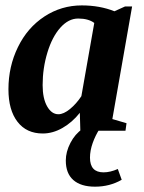

<svg xmlns="http://www.w3.org/2000/svg" viewBox="-20 -491 540 721"><path d="M401.9 -43.9 455.1 -28.3 451.2 0H281.7L279.8 -67.4Q251 -31.2 214.6 -10.5Q178.2 10.3 140.6 10.3Q79.6 10.3 45.7 -33.7Q11.7 -77.6 11.7 -155.8Q11.7 -241.2 47.4 -314.2Q83 -387.2 146.7 -429Q210.4 -470.7 287.1 -470.7Q354.5 -470.7 409.7 -448.7L449.7 -466.8H476.1ZM140.1 -171.4Q140.1 -121.1 157 -91.6Q173.8 -62 199.2 -62Q218.8 -62 242.7 -81.5Q266.6 -101.1 285.6 -129.9L334 -404.8Q312 -421.4 273.4 -421.4Q237.3 -421.4 206.5 -387Q175.8 -352.5 158 -293.7Q140.1 -234.9 140.1 -171.4ZM336.9 210Q283.7 210 255.4 185.1Q227.1 160.2 227.1 111.8Q227.1 79.1 244.4 45.7Q261.7 12.2 289.6 -6.8H354Q338.4 17.1 328.1 45.9Q317.9 74.7 317.9 101.1Q317.9 156.2 368.7 156.2Q394 156.2 422.4 143.6L437 184.1Q392.1 210 336.9 210Z"/></svg>

Font: Liberation Serif
Style: Bold Italic
Weight: 700
Italic angle: -16.333°
Designer: Steve Matteson
Foundry: Ascender Corporation
Version: Version 2.1.5